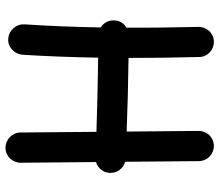

<svg xmlns="http://www.w3.org/2000/svg" viewBox="-70 -668 804 704"><g transform="rotate(90 332.0 -316.0)"><path d="M613.8 -316.9C615.2 -342.8 598.1 -366.2 573.2 -372.6L570.8 -643.6C570.3 -674.3 545.4 -698.2 514.6 -698.2C483.9 -698.2 460 -672.9 460 -642.1L462.4 -378.4C418.5 -379.9 372.6 -381.3 325.2 -382.8C277.8 -383.8 233.4 -384.8 192.4 -385.3C192.4 -471.2 191.4 -558.1 189 -644.5C188.5 -675.3 163.1 -698.7 132.3 -698.2C101.6 -697.8 78.1 -671.9 78.6 -641.1C80.6 -553.2 82 -465.3 81.5 -377.9C63.5 -366.7 54.7 -351.1 54.7 -330.1C54.7 -310.1 63.5 -294.4 80.6 -283.2C79.1 -188 75.2 -95.2 69.3 -3.4C68.4 11.7 73.2 24.9 83.5 36.6C93.8 48.3 106.4 54.7 121.6 55.7C136.7 57.1 149.9 52.2 161.6 42C172.9 31.7 179.2 19 180.7 3.9C186.5 -87.4 189.9 -180.2 191.4 -273.9C232.4 -273.4 276.9 -272.5 325.2 -271.5C373 -270.5 418.9 -269 463.4 -267.6L465.8 11.2C466.3 42 492.2 65.9 522 65.9C552.7 65.9 576.7 40.5 576.7 9.8L574.2 -266.1C596.2 -272.5 613.3 -292 613.8 -316.9Z"/></g></svg>

Font: Mikhak SemiBold
Style: Regular
Weight: 600
Designer: Amin Abedi
Version: Version 3.2